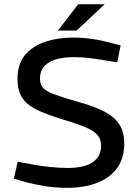

<svg xmlns="http://www.w3.org/2000/svg" viewBox="-20 -890 664 920"><path d="M304.6 10Q246.5 10 196.4 2.1Q146.4 -5.7 106.4 -16.7L46.7 -33.7L64.7 -115.1L132.7 -102.6Q170.8 -94.8 218.3 -90Q265.8 -85.2 304.1 -85.2Q383.5 -85.2 423.9 -112.4Q464.4 -139.6 464.4 -192.2Q464.4 -218.5 451.1 -238Q437.9 -257.5 400.8 -275.3Q363.7 -293.2 291.7 -314.3Q207.4 -339.3 157.4 -363.6Q107.3 -387.9 85.6 -422.6Q63.8 -457.3 63.8 -512.4Q63.8 -582.5 99.5 -625.8Q135.2 -669.1 195.9 -689.5Q256.7 -710 331.3 -710Q376 -710 424.2 -702.9Q472.5 -695.7 519.2 -682.5L558 -672L541.9 -591.5L490.5 -599.5Q453 -606.2 413.2 -611.2Q373.5 -616.2 335.3 -616.2Q255.7 -616.2 213.6 -590.3Q171.5 -564.4 171.5 -513.4Q171.5 -487.1 185.4 -470.2Q199.2 -453.2 237.6 -438.9Q276.1 -424.5 349.6 -403.2Q433.1 -380.7 482.4 -354.1Q531.7 -327.5 553.5 -291.4Q575.3 -255.3 575.3 -202.3Q575.3 -129.2 539.3 -82.1Q503.2 -35.1 442 -12.6Q380.7 10 304.6 10ZM257.5 -743.7 354.6 -869.7H481.7L347.3 -743.7Z"/></svg>

Font: REM Medium
Style: Regular
Weight: 500
Designer: Octavio Pardo
Foundry: Ashler Design
Version: Version 1.005;gftools[0.9.28]